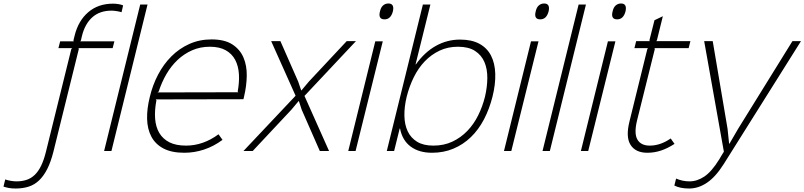

<svg xmlns="http://www.w3.org/2000/svg" viewBox="-229 -866 4613 1101"><path d="M-139 215Q-162 215 -178 212Q-194 209 -209 204L-199 163Q-185 168 -167 171Q-149 174 -135 174Q-103 174 -77 165.5Q-51 157 -30 137Q-9 117 7 84Q23 51 35 2L180 -585L185 -590H106L116 -629H194L192 -634L199 -662Q220 -747 277 -796Q334 -845 419 -845Q434 -845 450 -842.5Q466 -840 477 -835L468 -796Q455 -800 438.5 -802.5Q422 -805 411 -805Q343 -805 300.5 -767Q258 -729 241 -660L235 -634L231 -629H427L417 -590H221L223 -585L77 5Q62 64 41.5 104Q21 144 -5.5 169Q-32 194 -65.5 204.5Q-99 215 -139 215Z M410 0H368L575 -840H617Z M1167 -297 664 -296 668 -291Q657 -234 660.5 -186Q664 -138 684.5 -103.5Q705 -69 742.5 -50Q780 -31 838 -31Q887 -31 934 -47.5Q981 -64 1024 -96L1047 -64Q997 -27 941.5 -8.5Q886 10 828 10Q755 10 708.5 -14.5Q662 -39 639 -82.5Q616 -126 614.5 -184Q613 -242 630 -310Q646 -378 677.5 -438Q709 -498 754 -543Q799 -588 857 -614Q915 -640 984 -640Q1059 -640 1103 -611.5Q1147 -583 1167 -536.5Q1187 -490 1186 -431Q1185 -372 1170 -310ZM1138 -337 1134 -341Q1144 -395 1141 -441.5Q1138 -488 1119.5 -523Q1101 -558 1065 -578Q1029 -598 974 -598Q919 -598 872.5 -577.5Q826 -557 789 -522Q752 -487 725 -440.5Q698 -394 681 -341L674 -336Z M1658 0H1605L1501 -237L1485 -286H1483L1442 -237L1220 0H1167L1466 -317L1326 -630H1379L1481 -398L1498 -348H1500L1542 -398L1759 -630H1812L1517 -316Z M1998 -846Q2034 -846 2024 -801Q2012 -755 1976 -755Q1938 -755 1950 -801Q1955 -824 1968 -835Q1981 -846 1998 -846ZM1810 0H1768L1923 -629H1966Z M2595 -311Q2577 -240 2546 -181Q2515 -122 2471 -79.5Q2427 -37 2371 -13.5Q2315 10 2248 10Q2174 10 2126 -25.5Q2078 -61 2065 -129H2063L2031 0H1989L2196 -840H2239L2154 -497H2156Q2206 -567 2270.5 -603Q2335 -639 2409 -639Q2476 -639 2520 -615Q2564 -591 2586.5 -547.5Q2609 -504 2611 -443.5Q2613 -383 2595 -311ZM2552 -311Q2565 -366 2565.5 -418Q2566 -470 2549 -510Q2532 -550 2495 -574Q2458 -598 2397 -598Q2339 -598 2291.5 -575.5Q2244 -553 2207 -514.5Q2170 -476 2144 -423.5Q2118 -371 2103 -311Q2089 -253 2090 -202Q2091 -151 2109 -113Q2127 -75 2163 -53Q2199 -31 2256 -31Q2317 -31 2365.5 -54Q2414 -77 2451 -115.5Q2488 -154 2513 -204.5Q2538 -255 2552 -311Z M2891 -846Q2927 -846 2917 -801Q2905 -755 2869 -755Q2831 -755 2843 -801Q2848 -824 2861 -835Q2874 -846 2891 -846ZM2703 0H2661L2816 -629H2859Z M2924 0H2882L3089 -840H3131Z M3332 -846Q3368 -846 3358 -801Q3346 -755 3310 -755Q3272 -755 3284 -801Q3289 -824 3302 -835Q3315 -846 3332 -846ZM3144 0H3102L3257 -629H3300Z M3639 -41Q3599 -15 3561 -2.5Q3523 10 3483 10Q3416 10 3387 -35Q3358 -80 3381 -171L3483 -585L3487 -590H3409L3419 -630H3497L3495 -635L3524 -750L3572 -773L3538 -635L3534 -630H3730L3720 -590H3524L3526 -585L3424 -175Q3406 -101 3426 -66Q3446 -31 3497 -31Q3558 -31 3617 -72Z M4364 -630 3921 75Q3875 148 3825.5 181.5Q3776 215 3723 215Q3671 215 3638 198L3648 158Q3685 174 3725 174Q3769 174 3810.5 146Q3852 118 3896 47Q3902 37 3907 28Q3912 20 3916 13.5Q3920 7 3922 4L3809 -630H3858L3943 -128L3952 -42H3954L4004 -128L4315 -630Z"/></svg>

Font: TypoPRO Sinkin Sans
Style: 200 X Light Italic
Weight: 200
Italic angle: -112°
Designer: Keith Bates
Foundry: K-Type
Version: Sinkin Sans (version 1.0)  by Keith Bates   •   © 2014   www